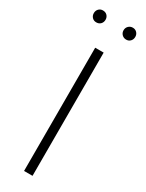

<svg xmlns="http://www.w3.org/2000/svg" viewBox="-225 -891 701 923"><g transform="rotate(30 125.5 -429.0)"><path d="M149 -684V0H102V-684ZM78 -825Q78 -811 69 -801.5Q60 -792 45 -792Q31 -792 22 -801.5Q13 -811 13 -825Q13 -839 22 -848.5Q31 -858 45 -858Q60 -858 69 -848.5Q78 -839 78 -825ZM243 -825Q243 -811 234 -801.5Q225 -792 211 -792Q197 -792 187.5 -801.5Q178 -811 178 -825Q178 -839 187.5 -848.5Q197 -858 211 -858Q225 -858 234 -848.5Q243 -839 243 -825Z"/></g></svg>

Font: Fira Sans Condensed ExtraLight
Style: Regular
Weight: 275
Width: 3
Designer: Carrois Corporate & Edenspiekermann AG
Foundry: Carrois Corporate GbR & Edenspiekermann AG
Version: Version 4.203